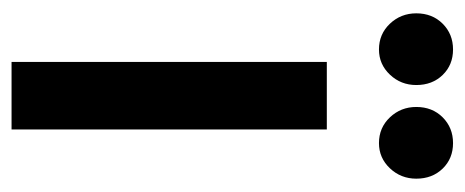

<svg xmlns="http://www.w3.org/2000/svg" viewBox="-250 -534 785 324"><g transform="rotate(90 142.0 -372.5)"><path d="M124 -683Q124 -657 106.5 -638.5Q89 -620 64 -620Q38 -620 20.5 -638.5Q3 -657 3 -683Q3 -710 20.5 -727.5Q38 -745 64 -745Q90 -745 107 -727.5Q124 -710 124 -683ZM282 -683Q282 -657 264.5 -638.5Q247 -620 222 -620Q196 -620 178.5 -638.5Q161 -657 161 -683Q161 -710 178.5 -727.5Q196 -745 222 -745Q248 -745 265 -727.5Q282 -710 282 -683ZM85 -532H199V0H85Z"/></g></svg>

Font: Montserrat-Arabic
Style: Regular
Weight: 400
Designer: Mohamed Gaber
Foundry: Kief Type Foundry
Version: Version 5.008;PS 005.008;hotconv 1.0.88;makeotf.lib2.5.64775